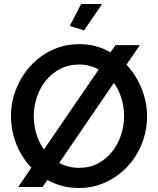

<svg xmlns="http://www.w3.org/2000/svg" viewBox="-20 -936 791 961"><path d="M680 -710 613 -612Q662 -560 689 -492Q716 -424 716 -354Q716 -283 690.5 -218Q665 -153 619 -103.5Q573 -54 510.5 -24.5Q448 5 375 5Q330 5 291 -5.5Q252 -16 217 -35L193 0H71L137 -97Q88 -148 61.5 -215.5Q35 -283 35 -355Q35 -426 61 -491Q87 -556 132.5 -606Q178 -656 240.5 -685.5Q303 -715 377 -715Q421 -715 460 -704.5Q499 -694 533 -674L558 -710ZM149 -355Q149 -309 162 -266Q175 -223 200 -188L474 -588Q429 -613 376 -613Q322 -613 280 -590.5Q238 -568 209 -532Q180 -496 164.5 -449.5Q149 -403 149 -355ZM601 -355Q601 -401 588 -443.5Q575 -486 550 -521L276 -120Q298 -109 323 -102.5Q348 -96 376 -96Q430 -96 471.5 -118.5Q513 -141 542 -178Q571 -215 586 -261Q601 -307 601 -355ZM401 -784 329 -806 386 -916H491Z"/></svg>

Font: Oxford Sans SemiBold
Style: Regular
Weight: 600
Designer: Matt McInerney, Pablo Impallari, Rodrigo Fuenzalida
Foundry: Matt McInerney, Pablo Impallari, Rodrigo Fuenzalida
Version: Version 3.000g; ttfautohint (v1.5) -l 8 -r 28 -G 28 -x 14 -D